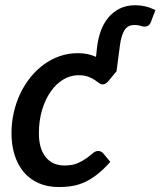

<svg xmlns="http://www.w3.org/2000/svg" viewBox="-20 -726 630 753"><path d="M412.5 -91Q387 -62.5 363.5 -43.8Q340 -25 316.2 -13.5Q292.5 -2 266.8 2.8Q241 7.5 210.5 7.5Q166 7.5 131.5 -7.8Q97 -23 73.5 -50.8Q50 -78.5 37.5 -117.5Q25 -156.5 25 -204Q25 -245 34 -284.5Q43 -324 59.5 -358.8Q76 -393.5 99.5 -422.8Q123 -452 151.8 -473Q180.5 -494 214.2 -505.8Q248 -517.5 285.5 -517.5Q306.5 -517.5 323.8 -513.8Q341 -510 356.5 -503L361 -544.5Q365 -576 375.5 -605Q386 -634 404.2 -656.2Q422.5 -678.5 448.8 -692Q475 -705.5 511 -705.5Q530.5 -705.5 549.8 -701Q569 -696.5 589.5 -686.5L572.5 -641.5Q567.5 -628.5 560.5 -625Q553.5 -621.5 547.5 -621.5Q540.5 -621.5 531 -624.8Q521.5 -628 507.5 -628Q480.5 -628 468 -607.2Q455.5 -586.5 450.5 -549L437 -446.5L403 -405.5Q399 -401.5 393.8 -398.2Q388.5 -395 382.5 -395Q375 -395 368 -400.5Q361 -406 351 -412.8Q341 -419.5 326 -425.2Q311 -431 287.5 -431Q256 -431 228 -414Q200 -397 178.8 -366.8Q157.5 -336.5 145 -294.5Q132.5 -252.5 132.5 -203Q132.5 -144 158.8 -110.5Q185 -77 233 -77Q264 -77 284.5 -86Q305 -95 319.2 -105.5Q333.5 -116 344 -125Q354.5 -134 365.5 -134Q376.5 -134 385.5 -124L412.5 -91Z"/></svg>

Font: Lato SemiBold
Style: Italic
Weight: 600
Italic angle: -7°
Designer: Lukasz Dziedzic with Adam Twardoch and Botio Nikoltchev
Foundry: tyPoland Lukasz Dziedzic
Version: Version 2.015; 2015-08-06; http://www.latofonts.com/